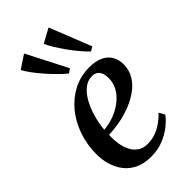

<svg xmlns="http://www.w3.org/2000/svg" viewBox="-260 -916 999 999"><g transform="rotate(-45 239.5 -416.0)"><path d="M426.5 -93Q412 -72.5 382.8 -48.2Q353.5 -24 312.2 -6.8Q271 10.5 220 10.5Q169 10.5 132.2 -7Q95.5 -24.5 72.2 -54.5Q49 -84.5 37.8 -122.8Q26.5 -161 27 -202.5Q27.5 -273 49.5 -335.2Q71.5 -397.5 111 -445Q150.5 -492.5 203.8 -519.8Q257 -547 320 -547Q367.5 -547 398 -532.2Q428.5 -517.5 443.2 -492Q458 -466.5 458.5 -433.5Q458.5 -389.5 438.2 -355.8Q418 -322 384 -297.8Q350 -273.5 308.8 -257.8Q267.5 -242 224.8 -234.2Q182 -226.5 145 -225.5Q143 -191.5 148 -160Q153 -128.5 165.8 -103.8Q178.5 -79 200.5 -64.2Q222.5 -49.5 254 -49.5Q285 -49.5 312.2 -59.2Q339.5 -69 363.8 -86Q388 -103 408.5 -125ZM298 -504.5Q265 -504.5 238.5 -482.5Q212 -460.5 192.8 -424.8Q173.5 -389 161.5 -346.2Q149.5 -303.5 146 -261.5Q176 -264 206 -273.2Q236 -282.5 262.5 -298.2Q289 -314 309.5 -334.8Q330 -355.5 341.5 -381.2Q353 -407 352.5 -436Q352.5 -470.5 338.5 -487.5Q324.5 -504.5 298 -504.5ZM223.5 -598.5Q203.5 -614 178.8 -638.8Q154 -663.5 129.8 -691.2Q105.5 -719 86.5 -745Q67.5 -771 58.5 -789L131.5 -837.5L246 -614.5ZM385.5 -598.5Q367 -615.5 344.8 -642Q322.5 -668.5 301.5 -698Q280.5 -727.5 264 -754.5Q247.5 -781.5 239.5 -800.5L317.5 -843L409 -612.5Z"/></g></svg>

Font: Merriweather 72pt Medium
Style: Italic
Weight: 500
Italic angle: -7.8°
Version: Version 2.101